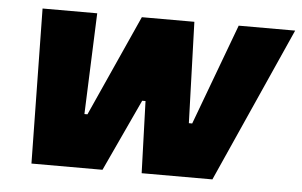

<svg xmlns="http://www.w3.org/2000/svg" viewBox="-42 -570 990 630"><g transform="rotate(5 453.0 -255.0)"><path d="M82 0 74 -510H254L241 -177H251L401 -510H574L585 -177H596L720 -510H906L678 0H445L437 -237H426L316 0Z"/></g></svg>

Font: Saira ExtraBold
Style: Italic
Weight: 800
Italic angle: -12°
Designer: Hector Gatti with collaboration of the Omnibus-Type team
Foundry: Omnibus-Type
Version: Version 1.100; ttfautohint (v1.8.3)